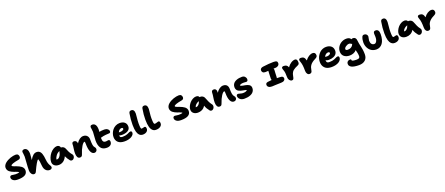

<svg xmlns="http://www.w3.org/2000/svg" viewBox="197 -3005 12764 5510"><g transform="rotate(-20 6578.5 -250.0)"><path d="M246.1 -3.9Q157.7 -3.9 108.9 -39.1Q60.1 -74.2 60.1 -127Q60.1 -153.3 75.2 -168.7Q90.3 -184.1 120.1 -184.1Q133.3 -184.1 166 -177Q198.7 -169.9 232.9 -169.9Q276.4 -169.9 301 -172.9Q325.7 -175.8 353 -185.1Q347.2 -196.8 325.7 -207.8Q304.2 -218.8 275.1 -228.8Q246.1 -238.8 212.2 -250.7Q178.2 -262.7 145.8 -279.8Q113.3 -296.9 86.4 -318.1Q59.6 -339.4 43.2 -371.6Q26.9 -403.8 26.9 -442.9Q26.9 -479.5 46.6 -514.6Q66.4 -549.8 98.9 -576.9Q131.3 -604 172.9 -627Q214.4 -649.9 258.5 -665Q302.7 -680.2 345 -688.5Q387.2 -696.8 421.9 -696.8Q472.2 -696.8 495.1 -669.9Q518.1 -643.1 518.1 -602.1Q518.1 -575.7 502.2 -556.4Q486.3 -537.1 458 -532.2Q210 -487.8 210 -440.9Q210 -429.2 228.3 -418.2Q246.6 -407.2 275.6 -397Q304.7 -386.7 339.8 -374.3Q375 -361.8 410.2 -344.5Q445.3 -327.1 474.4 -305.7Q503.4 -284.2 521.7 -252Q540 -219.7 540 -181.2Q540 -90.3 467.3 -47.1Q394.5 -3.9 246.1 -3.9Z M737.8 9.8Q693.4 9.8 661.6 -33.9Q629.9 -77.6 629.9 -134.8Q629.9 -239.7 641.4 -376.7Q652.8 -513.7 652.8 -555.2Q652.8 -598.1 645.3 -641.6Q637.7 -685.1 637.7 -701.2Q637.7 -726.1 655.5 -742.9Q673.3 -759.8 710.9 -759.8Q731.9 -759.8 751 -751Q770 -742.2 787.8 -722.7Q805.7 -703.1 816.2 -665.8Q826.7 -628.4 826.7 -577.1Q826.7 -551.3 819.8 -487.3Q813 -423.3 810.5 -392.1Q857.9 -479 908 -520.5Q958 -562 1015.6 -562Q1051.8 -562 1079.3 -548.8Q1106.9 -535.6 1125.7 -512.2Q1144.5 -488.8 1158 -450.9Q1171.4 -413.1 1179 -370.1Q1186.5 -327.1 1191.9 -268.1Q1195.8 -229.5 1201.7 -198.7Q1207.5 -168 1217.3 -143.3Q1227.1 -118.7 1231.4 -108.2Q1235.8 -97.7 1249 -75.9Q1262.2 -54.2 1262.7 -53.2Q1274.9 -27.8 1274.9 -7.8Q1274.9 17.6 1252.2 34.7Q1229.5 51.8 1195.8 51.8Q1145 51.8 1106.9 24.2Q1068.8 -3.4 1049.1 -48.1Q1029.3 -92.8 1025.9 -148.9Q1018.1 -288.6 988.8 -354Q962.4 -337.9 915 -257.3Q867.7 -176.8 806.6 -42Q793 -12.7 776.9 -1.5Q760.7 9.8 737.8 9.8Z M1494.6 4.9Q1413.6 4.9 1363 -37.1Q1312.5 -79.1 1312.5 -147.9Q1312.5 -210.4 1340.1 -278.3Q1367.7 -346.2 1410.9 -399.7Q1454.1 -453.1 1510.7 -488Q1567.4 -522.9 1621.6 -522.9Q1658.2 -522.9 1684.8 -502.7Q1711.4 -482.4 1718.8 -445.8Q1760.3 -445.8 1791.7 -425Q1823.2 -404.3 1836.4 -372.1Q1844.7 -354.5 1862.3 -312.5Q1879.9 -270.5 1889.2 -251.7Q1898.4 -232.9 1918.5 -202.1Q1938.5 -171.4 1963.4 -144Q1977.5 -128.9 1978.5 -102.5Q1979.5 -76.2 1969.5 -51.5Q1959.5 -26.9 1937.7 -8.5Q1916 9.8 1888.7 9.8Q1856 9.8 1837.4 -13.2Q1803.7 -54.7 1781.2 -90.3Q1758.8 -126 1738.8 -171.9Q1716.8 -123.5 1688.2 -88.4Q1659.7 -53.2 1627.7 -33.4Q1595.7 -13.7 1563 -4.4Q1530.3 4.9 1494.6 4.9ZM1501.5 -163.1Q1546.9 -163.1 1586.2 -216.1Q1625.5 -269 1643.6 -365.2Q1579.6 -339.4 1535.4 -283.9Q1491.2 -228.5 1481.4 -164.1Q1488.3 -163.1 1501.5 -163.1Z M2577.1 27.8Q2504.9 27.8 2465.1 -57.9Q2425.3 -143.6 2425.3 -308.1Q2425.3 -352.1 2416 -370.1H2412.1Q2373 -370.1 2316.7 -278.6Q2260.3 -187 2217.3 -49.8Q2206.1 -15.1 2187.5 -1.5Q2168.9 12.2 2135.3 12.2Q2088.9 12.2 2064.9 -32.2Q2041 -76.7 2041 -150.9Q2041 -212.4 2053.2 -291Q2065.4 -369.6 2065.4 -419.9Q2065.4 -451.2 2081.5 -468.5Q2097.7 -485.8 2128.4 -485.8Q2168 -485.8 2193.6 -459.5Q2219.2 -433.1 2219.2 -389.2Q2265.1 -462.9 2319.6 -500Q2374 -537.1 2429.2 -537.1Q2502 -537.1 2544.2 -492.9Q2586.4 -448.7 2586.4 -378.9Q2586.4 -263.7 2596.4 -205.6Q2606.4 -147.5 2634.3 -122.1Q2660.2 -96.2 2660.2 -59.1Q2660.2 -22.9 2635.3 2.4Q2610.4 27.8 2577.1 27.8Z M2957 13.2Q2892.6 13.2 2846.2 -8.3Q2799.8 -29.8 2772.7 -71Q2745.6 -112.3 2733.2 -166.7Q2720.7 -221.2 2720.7 -292Q2720.7 -346.7 2729.2 -428Q2737.8 -509.3 2737.8 -553.2Q2737.8 -589.8 2729.2 -634.5Q2720.7 -679.2 2720.7 -695.8Q2720.7 -724.6 2734.9 -740.2Q2749 -755.9 2786.1 -755.9Q2846.2 -755.9 2880.1 -707Q2914.1 -658.2 2914.1 -558.1Q2914.1 -534.2 2908.7 -490.2Q2978 -504.9 3064.9 -504.9Q3122.1 -504.9 3162.1 -474.4Q3202.1 -443.8 3202.1 -401.9Q3202.1 -383.3 3190.9 -369.4Q3179.7 -355.5 3161.1 -354Q3089.4 -350.1 3056.4 -347.7Q3023.4 -345.2 2978.3 -337.4Q2933.1 -329.6 2894 -315.9V-297.9Q2894 -227.1 2917.5 -197Q2940.9 -167 2990.7 -167Q3008.3 -167 3031.5 -172.6Q3054.7 -178.2 3065.9 -178.2Q3091.8 -178.2 3103.8 -163.3Q3115.7 -148.4 3115.7 -118.2Q3115.7 -58.1 3074.5 -22.5Q3033.2 13.2 2957 13.2Z M3504.9 15.1Q3371.6 15.1 3305.4 -45.9Q3239.3 -106.9 3239.3 -210Q3239.3 -266.1 3260.7 -322.8Q3282.2 -379.4 3320.1 -425.5Q3357.9 -471.7 3415.5 -500.7Q3473.1 -529.8 3539.1 -529.8Q3632.3 -529.8 3688.2 -483.4Q3744.1 -437 3744.1 -352.1Q3744.1 -309.1 3723.4 -276.4Q3702.6 -243.7 3666.3 -224.1Q3629.9 -204.6 3584.2 -194.8Q3538.6 -185.1 3484.9 -185.1Q3440.4 -185.1 3409.2 -201.2V-189Q3409.2 -156.7 3427.5 -142.8Q3445.8 -128.9 3492.2 -128.9Q3536.6 -128.9 3574.2 -136Q3611.8 -143.1 3636 -153.1Q3660.2 -163.1 3679.9 -172.9Q3699.7 -182.6 3717 -189.7Q3734.4 -196.8 3749 -196.8Q3792 -196.8 3792 -143.1Q3792 -113.8 3771.5 -85.7Q3751 -57.6 3714.8 -35.2Q3678.7 -12.7 3623.5 1.2Q3568.4 15.1 3504.9 15.1ZM3542 -376Q3505.9 -376 3476.1 -351.1Q3446.3 -326.2 3429.2 -285.2Q3448.7 -283.2 3466.3 -283.2Q3510.3 -283.2 3547.1 -299.6Q3584 -315.9 3584 -339.8Q3584 -376 3542 -376Z M4061 11.2Q4043 11.2 4027.1 8.5Q4011.2 5.9 3991.5 -3.4Q3971.7 -12.7 3955.6 -28.1Q3939.5 -43.5 3923.6 -71Q3907.7 -98.6 3896.7 -135.7Q3885.7 -172.9 3879.2 -227.5Q3872.6 -282.2 3872.6 -350.1Q3872.6 -523.4 3903.8 -695.8Q3909.7 -729 3927.5 -744.4Q3945.3 -759.8 3978 -759.8Q4071.8 -759.8 4071.8 -625Q4071.8 -594.7 4060.8 -499.5Q4049.8 -404.3 4049.8 -330.1Q4049.8 -283.2 4052 -250.5Q4054.2 -217.8 4057.4 -200.7Q4060.5 -183.6 4066.2 -174.6Q4071.8 -165.5 4076.4 -163.8Q4081.1 -162.1 4088.9 -162.1Q4109.9 -162.1 4135.7 -171.6Q4161.6 -181.2 4171.9 -181.2Q4219.7 -181.2 4219.7 -111.8Q4219.7 -55.7 4174.8 -22.2Q4129.9 11.2 4061 11.2Z M4461.9 11.2Q4442.9 11.2 4426.3 8.3Q4409.7 5.4 4389.2 -4.4Q4368.7 -14.2 4352.3 -30.3Q4335.9 -46.4 4319.8 -75.2Q4303.7 -104 4293 -142.8Q4282.2 -181.6 4275.4 -239Q4268.6 -296.4 4268.6 -367.2Q4268.6 -522.5 4299.8 -695.8Q4305.7 -729 4323.5 -744.4Q4341.3 -759.8 4374 -759.8Q4467.8 -759.8 4467.8 -625Q4467.8 -597.2 4456.8 -507.1Q4445.8 -417 4445.8 -347.2Q4445.8 -295.9 4448.2 -260.5Q4450.7 -225.1 4454.1 -206.3Q4457.5 -187.5 4464.1 -177.7Q4470.7 -168 4475.8 -166Q4481 -164.1 4489.7 -164.1Q4516.6 -164.1 4551.3 -178Q4585.9 -191.9 4600.6 -191.9Q4646 -191.9 4646 -121.1Q4646 -61 4593.3 -24.9Q4540.5 11.2 4461.9 11.2Z M5230.5 -3.9Q5142.1 -3.9 5093.3 -39.1Q5044.4 -74.2 5044.4 -127Q5044.4 -153.3 5059.6 -168.7Q5074.7 -184.1 5104.5 -184.1Q5117.7 -184.1 5150.4 -177Q5183.1 -169.9 5217.3 -169.9Q5260.7 -169.9 5285.4 -172.9Q5310.1 -175.8 5337.4 -185.1Q5331.5 -196.8 5310.1 -207.8Q5288.6 -218.8 5259.5 -228.8Q5230.5 -238.8 5196.5 -250.7Q5162.6 -262.7 5130.1 -279.8Q5097.7 -296.9 5070.8 -318.1Q5043.9 -339.4 5027.6 -371.6Q5011.2 -403.8 5011.2 -442.9Q5011.2 -479.5 5031 -514.6Q5050.8 -549.8 5083.3 -576.9Q5115.7 -604 5157.2 -627Q5198.7 -649.9 5242.9 -665Q5287.1 -680.2 5329.3 -688.5Q5371.6 -696.8 5406.2 -696.8Q5456.5 -696.8 5479.5 -669.9Q5502.4 -643.1 5502.4 -602.1Q5502.4 -575.7 5486.6 -556.4Q5470.7 -537.1 5442.4 -532.2Q5194.3 -487.8 5194.3 -440.9Q5194.3 -429.2 5212.6 -418.2Q5231 -407.2 5260 -397Q5289.1 -386.7 5324.2 -374.3Q5359.4 -361.8 5394.5 -344.5Q5429.7 -327.1 5458.7 -305.7Q5487.8 -284.2 5506.1 -252Q5524.4 -219.7 5524.4 -181.2Q5524.4 -90.3 5451.7 -47.1Q5378.9 -3.9 5230.5 -3.9Z M5760.3 -40Q5679.2 -40 5628.7 -82Q5578.1 -124 5578.1 -192.9Q5578.1 -243.7 5603.3 -298.3Q5628.4 -353 5667.7 -396.5Q5707 -439.9 5759 -468Q5811 -496.1 5860.4 -496.1Q5934.6 -496.1 5953.1 -442.9Q5963.4 -445.8 5975.1 -445.8Q6016.6 -445.8 6048.3 -425Q6080.1 -404.3 6093.3 -372.1Q6105 -346.2 6121.6 -305.4Q6138.2 -264.6 6148.2 -241Q6158.2 -217.3 6177.7 -184.1Q6197.3 -150.9 6222.2 -120.1Q6235.8 -103.5 6236.3 -76.7Q6236.8 -49.8 6226.6 -24.7Q6216.3 0.5 6194.3 18.8Q6172.4 37.1 6145 37.1Q6112.8 37.1 6094.2 14.2Q6056.2 -33.2 6032.5 -73.7Q6008.8 -114.3 5990.2 -168.9Q5969.2 -133.3 5941.9 -107.7Q5914.6 -82 5884.3 -67.6Q5854 -53.2 5823.5 -46.6Q5793 -40 5760.3 -40ZM5767.1 -208Q5806.2 -208 5841.1 -242.9Q5876 -277.8 5894 -342.8Q5838.4 -324.7 5799.3 -288.6Q5760.3 -252.4 5749 -209Q5754.9 -208 5767.1 -208Z M6837.9 13.2Q6768.1 13.2 6729 -67.1Q6689.9 -147.5 6689.9 -299.8Q6689.9 -342.3 6680.7 -358.9H6676.8Q6637.7 -358.9 6582.3 -274.7Q6526.9 -190.4 6482.9 -58.1Q6470.2 -20 6452.9 -5.6Q6435.5 8.8 6403.8 8.8Q6355 8.8 6330.8 -34.4Q6306.6 -77.6 6306.6 -150.9Q6306.6 -217.8 6320.8 -301.5Q6335 -385.3 6335 -434.1Q6335 -512.2 6407.7 -512.2Q6445.3 -512.2 6466.6 -488.3Q6487.8 -464.4 6487.8 -416Q6487.8 -403.3 6485.8 -380.9Q6531.7 -451.7 6587.6 -488.8Q6643.6 -525.9 6697.8 -525.9Q6771 -525.9 6808.8 -484.4Q6846.7 -442.9 6846.7 -371.1Q6846.7 -268.1 6857.4 -213.9Q6868.2 -159.7 6893.1 -134.8Q6909.2 -118.7 6916.5 -102.8Q6923.8 -86.9 6923.8 -64Q6923.8 -32.7 6900.1 -9.8Q6876.5 13.2 6837.9 13.2Z M7152.8 40Q7066.9 40 7018.3 -3.4Q6969.7 -46.9 6969.7 -104Q6969.7 -126.5 6983.2 -140.6Q6996.6 -154.8 7021.5 -154.8Q7039.6 -154.8 7084 -140.4Q7128.4 -126 7161.6 -126Q7211.9 -126 7242.7 -136Q7273.4 -146 7297.4 -168Q7285.6 -177.7 7256.1 -185.1Q7226.6 -192.4 7193.4 -197Q7160.2 -201.7 7123.3 -212.9Q7086.4 -224.1 7057.4 -240.5Q7028.3 -256.8 7009 -289.3Q6989.7 -321.8 6989.7 -367.2Q6989.7 -412.1 7007.6 -448.5Q7025.4 -484.9 7054.9 -508.3Q7084.5 -531.7 7124.5 -547.4Q7164.6 -563 7206.5 -569.3Q7248.5 -575.7 7293.5 -575.2Q7349.1 -574.7 7381.8 -539.6Q7414.6 -504.4 7414.6 -457Q7414.6 -427.7 7400.9 -411.9Q7387.2 -396 7362.8 -396Q7351.1 -396 7327.6 -398.4Q7304.2 -400.9 7285.6 -400.9Q7179.7 -400.9 7154.8 -361.8Q7164.1 -349.1 7187 -340.6Q7210 -332 7237.8 -327.1Q7265.6 -322.3 7297.6 -316.7Q7329.6 -311 7359.1 -301.3Q7388.7 -291.5 7413.1 -276.6Q7437.5 -261.7 7452.1 -235.4Q7466.8 -209 7466.8 -172.9Q7466.8 -129.4 7450.2 -93.8Q7433.6 -58.1 7404.8 -33.4Q7376 -8.8 7335.9 7.8Q7295.9 24.4 7250 32.2Q7204.1 40 7152.8 40Z M8010.3 -20Q7945.8 -20 7910.6 -46.9Q7875.5 -73.7 7875.5 -116.2Q7875.5 -174.3 7941.4 -184.1Q8016.1 -195.3 8066.4 -198.2Q8055.2 -218.3 8055.2 -241.2Q8055.2 -283.7 8059.3 -356.4Q8063.5 -429.2 8063.5 -455.1Q8063.5 -471.2 8064.5 -478Q7992.2 -472.2 7978 -472.2Q7922.4 -472.2 7897.2 -496.8Q7872.1 -521.5 7872.1 -561Q7872.1 -593.8 7895.8 -614.7Q7919.4 -635.7 7958.5 -641.1Q8155.3 -667 8288.1 -667Q8354.5 -667 8381.3 -649.9Q8408.2 -632.8 8408.2 -591.8Q8408.2 -544.9 8372.6 -516.4Q8336.9 -487.8 8283.2 -487.8Q8245.1 -487.8 8227.1 -486.8Q8238.3 -466.8 8238.3 -445.8Q8238.3 -432.1 8233.2 -360.1Q8228 -288.1 8228 -232.9Q8228 -211.9 8223.1 -195.8Q8244.1 -194.8 8293.5 -194.8Q8331.1 -194.8 8356.4 -189.7Q8381.8 -184.6 8395.3 -174.3Q8408.7 -164.1 8414.1 -151.6Q8419.4 -139.2 8419.4 -122.1Q8419.4 -81.1 8386.5 -55.9Q8353.5 -30.8 8293.5 -30.8Q8220.7 -30.8 8127.4 -25.4Q8034.2 -20 8010.3 -20Z M8610.8 12.2Q8571.3 12.2 8540 -25.9Q8508.8 -64 8508.8 -115.2Q8508.8 -203.1 8502.7 -254.4Q8496.6 -305.7 8480 -347.2Q8462.9 -392.1 8462.9 -415Q8462.9 -434.1 8479.2 -446Q8495.6 -458 8520 -458Q8575.7 -458 8607.7 -438Q8639.6 -418 8657.2 -368.2Q8705.6 -439 8769.3 -480Q8833 -521 8893.1 -521Q8960 -521 8960 -410.2Q8960 -384.3 8948.7 -364.7Q8937.5 -345.2 8905.8 -332Q8856.4 -312 8820.8 -291.7Q8785.2 -271.5 8761.2 -251Q8737.3 -230.5 8721.7 -205.6Q8706.1 -180.7 8697.5 -155.3Q8689 -129.9 8683.1 -96.2Q8671.4 -30.8 8657.7 -9.3Q8644 12.2 8610.8 12.2Z M9148.4 12.2Q9107.9 12.2 9081.8 -23.7Q9055.7 -59.6 9055.7 -115.2Q9055.7 -216.8 9047.4 -282Q9039.1 -347.2 9020.5 -397Q9004.4 -439.9 9004.4 -462.9Q9004.4 -508.8 9069.8 -508.8Q9123 -508.8 9155.5 -479.7Q9188 -450.7 9204.6 -378.9Q9251 -444.8 9311.8 -482.9Q9372.6 -521 9430.7 -521Q9474.1 -521 9495.4 -496.1Q9516.6 -471.2 9516.6 -426.8Q9516.6 -398.4 9499 -378.2Q9481.4 -357.9 9439.5 -336.9Q9385.7 -310.5 9347.7 -281.2Q9309.6 -252 9286.6 -219.7Q9263.7 -187.5 9251.7 -155Q9239.7 -122.6 9234.4 -83Q9226.6 -27.8 9206.3 -7.8Q9186 12.2 9148.4 12.2Z M9816.4 43Q9759.8 43 9713.6 30.8Q9667.5 18.6 9635.5 -3.7Q9603.5 -25.9 9581.8 -57.4Q9560.1 -88.9 9549.8 -127Q9539.6 -165 9539.6 -210Q9539.6 -258.8 9553.5 -308.3Q9567.4 -357.9 9594.7 -402.3Q9622.1 -446.8 9658.9 -481.4Q9695.8 -516.1 9745.8 -536.6Q9795.9 -557.1 9851.6 -557.1Q9949.2 -557.1 10007.8 -507.1Q10066.4 -457 10066.4 -366.2Q10066.4 -328.1 10052.2 -296.6Q10038.1 -265.1 10013.4 -243.7Q9988.8 -222.2 9955.6 -207.5Q9922.4 -192.9 9884.8 -186Q9847.2 -179.2 9806.2 -179.2Q9746.1 -179.2 9711.4 -204.1V-200.2Q9711.4 -153.8 9731.2 -133.8Q9751 -113.8 9800.3 -113.8Q9847.2 -113.8 9887.2 -121.1Q9927.2 -128.4 9953.1 -139.2Q9979 -149.9 10000 -160.6Q10021 -171.4 10039.3 -178.7Q10057.6 -186 10073.2 -186Q10116.2 -186 10116.2 -131.8Q10116.2 -99.6 10095 -68.4Q10073.7 -37.1 10035.9 -12.2Q9998 12.7 9940.7 27.8Q9883.3 43 9816.4 43ZM9854.5 -389.2Q9815.9 -389.2 9783.9 -363.8Q9752 -338.4 9732.4 -296.9Q9760.7 -291 9787.6 -291Q9831.1 -291 9865.7 -309.8Q9900.4 -328.6 9900.4 -354Q9900.4 -389.2 9854.5 -389.2Z M10569.8 259.8Q10496.1 259.8 10440.7 250.2Q10385.3 240.7 10354 226.3Q10322.8 211.9 10303.7 191.7Q10284.7 171.4 10278.8 153.6Q10272.9 135.7 10272.9 115.2Q10272.9 73.7 10301.8 46.4Q10330.6 19 10378.9 19Q10397.9 19 10405.5 26.6Q10413.1 34.2 10413.1 50.8Q10413.1 87.9 10560.1 87.9Q10613.3 87.9 10635.3 70.3Q10657.2 52.7 10657.2 16.1Q10657.2 -11.2 10653.8 -38.8Q10650.4 -66.4 10646.7 -83.7Q10643.1 -101.1 10635.3 -131.8Q10627.4 -162.6 10624 -179.2Q10585.9 -133.3 10529.3 -112.1Q10472.7 -90.8 10417 -90.8Q10307.1 -90.8 10243.7 -144.3Q10180.2 -197.8 10180.2 -292Q10180.2 -371.6 10222.4 -438.2Q10264.6 -504.9 10334 -542.5Q10403.3 -580.1 10482.9 -580.1Q10581.1 -580.1 10616.2 -513.2Q10630.9 -527.8 10666 -527.8Q10710.4 -527.8 10735.1 -500.2Q10759.8 -472.7 10762.2 -435.1Q10767.1 -378.4 10779.1 -318.8Q10791 -259.3 10802 -217.8Q10813 -176.3 10821.5 -112.1Q10830.1 -47.9 10830.1 22.9Q10830.1 133.8 10761.7 196.8Q10693.4 259.8 10569.8 259.8ZM10353 -306.2Q10353 -266.1 10418 -266.1Q10480.5 -266.1 10525.9 -295.9Q10571.3 -325.7 10589.8 -381.8Q10577.1 -383.3 10554.4 -399.7Q10531.7 -416 10507.8 -416Q10455.6 -416 10404.3 -379.9Q10353 -343.8 10353 -306.2Z M11192.9 7.8Q11136.7 7.8 11088.9 -10.5Q11041 -28.8 11007.6 -59.6Q10974.1 -90.3 10950.7 -131.1Q10927.2 -171.9 10916 -216.6Q10904.8 -261.2 10904.8 -307.1Q10904.8 -398.9 10935.1 -471.2Q10950.7 -516.1 11002.9 -516.1Q11043.9 -516.1 11072 -489.5Q11100.1 -462.9 11100.1 -421.9Q11100.1 -403.8 11089.1 -364.5Q11078.1 -325.2 11078.1 -300.8Q11078.1 -234.4 11107.9 -197.3Q11137.7 -160.2 11190.9 -160.2Q11221.2 -160.2 11243.9 -187.3Q11266.6 -214.4 11276.9 -254.2Q11287.1 -293.9 11287.1 -339.8Q11287.1 -360.8 11284.9 -391.4Q11282.7 -421.9 11282.7 -437Q11282.7 -476.1 11298.1 -495.6Q11313.5 -515.1 11352.1 -515.1Q11455.1 -515.1 11455.1 -368.2Q11455.1 -276.9 11435.3 -204.8Q11415.5 -132.8 11380.4 -86.7Q11345.2 -40.5 11297.6 -16.4Q11250 7.8 11192.9 7.8Z M11749 11.2Q11731 11.2 11715.1 8.5Q11699.2 5.9 11679.4 -3.4Q11659.7 -12.7 11643.6 -28.1Q11627.4 -43.5 11611.6 -71Q11595.7 -98.6 11584.7 -135.7Q11573.7 -172.9 11567.1 -227.5Q11560.5 -282.2 11560.5 -350.1Q11560.5 -523.4 11591.8 -695.8Q11597.7 -729 11615.5 -744.4Q11633.3 -759.8 11666 -759.8Q11759.8 -759.8 11759.8 -625Q11759.8 -594.7 11748.8 -499.5Q11737.8 -404.3 11737.8 -330.1Q11737.8 -283.2 11740 -250.5Q11742.2 -217.8 11745.4 -200.7Q11748.5 -183.6 11754.2 -174.6Q11759.8 -165.5 11764.4 -163.8Q11769 -162.1 11776.9 -162.1Q11797.9 -162.1 11823.7 -171.6Q11849.6 -181.2 11859.9 -181.2Q11907.7 -181.2 11907.7 -111.8Q11907.7 -55.7 11862.8 -22.2Q11817.9 11.2 11749 11.2Z M12123.5 -40Q12042.5 -40 11991.9 -82Q11941.4 -124 11941.4 -192.9Q11941.4 -243.7 11966.6 -298.3Q11991.7 -353 12031 -396.5Q12070.3 -439.9 12122.3 -468Q12174.3 -496.1 12223.6 -496.1Q12297.9 -496.1 12316.4 -442.9Q12326.7 -445.8 12338.4 -445.8Q12379.9 -445.8 12411.6 -425Q12443.4 -404.3 12456.5 -372.1Q12468.3 -346.2 12484.9 -305.4Q12501.5 -264.6 12511.5 -241Q12521.5 -217.3 12541 -184.1Q12560.5 -150.9 12585.4 -120.1Q12599.1 -103.5 12599.6 -76.7Q12600.1 -49.8 12589.8 -24.7Q12579.6 0.5 12557.6 18.8Q12535.6 37.1 12508.3 37.1Q12476.1 37.1 12457.5 14.2Q12419.4 -33.2 12395.8 -73.7Q12372.1 -114.3 12353.5 -168.9Q12332.5 -133.3 12305.2 -107.7Q12277.8 -82 12247.6 -67.6Q12217.3 -53.2 12186.8 -46.6Q12156.2 -40 12123.5 -40ZM12130.4 -208Q12169.4 -208 12204.3 -242.9Q12239.3 -277.8 12257.3 -342.8Q12201.7 -324.7 12162.6 -288.6Q12123.5 -252.4 12112.3 -209Q12118.2 -208 12130.4 -208Z M12773.9 12.2Q12733.4 12.2 12707.3 -23.7Q12681.2 -59.6 12681.2 -115.2Q12681.2 -216.8 12672.9 -282Q12664.6 -347.2 12646 -397Q12629.9 -439.9 12629.9 -462.9Q12629.9 -508.8 12695.3 -508.8Q12748.5 -508.8 12781 -479.7Q12813.5 -450.7 12830.1 -378.9Q12876.5 -444.8 12937.3 -482.9Q12998 -521 13056.2 -521Q13099.6 -521 13120.8 -496.1Q13142.1 -471.2 13142.1 -426.8Q13142.1 -398.4 13124.5 -378.2Q13106.9 -357.9 13064.9 -336.9Q13011.2 -310.5 12973.1 -281.2Q12935.1 -252 12912.1 -219.7Q12889.2 -187.5 12877.2 -155Q12865.2 -122.6 12859.9 -83Q12852.1 -27.8 12831.8 -7.8Q12811.5 12.2 12773.9 12.2Z"/></g></svg>

Font: Shantell Sans Irregular
Style: Regular
Weight: 800
Designer: Stephen Nixon, Anya Danilova, Shantell Martin
Foundry: Arrow Type
Version: Version 1.006;[9816181b4]